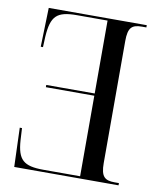

<svg xmlns="http://www.w3.org/2000/svg" viewBox="-81 -778 698 843"><g transform="rotate(10 268.0 -357.0)"><path d="M505 0V-10H486C442 -10 424 -24 424 -85V-629C424 -690 441 -704 486 -704H505V-714H68L63 -540H73L75 -587C81 -680 106 -704 196 -704H332V-379H116V-369H332V-10H169C79 -10 53 -34 47 -120L44 -174H34L40 0Z"/></g></svg>

Font: Noto Serif Display Condensed
Style: Regular
Weight: 400
Width: 3
Designer: Monotype Design Team
Foundry: Monotype Imaging Inc.
Version: Version 2.009